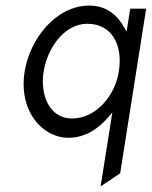

<svg xmlns="http://www.w3.org/2000/svg" viewBox="-20 -482 543 687"><path d="M224 11C288 11 335 -24 372 -68L382 -80L340 185L410 138L503 -451H446L433 -369L426 -381C402 -425 364 -462 299 -462C182 -462 87 -345 68 -225C46 -83 133 11 224 11ZM292 -397C379 -397 421 -323 405 -225C392 -142 325 -58 238 -58C156 -58 123 -143 136 -225C150 -314 213 -397 292 -397Z"/></svg>

Font: Charger Pro
Style: LitNarObl
Weight: 300
Designer: Jasper
Foundry: Cannot Into Space Fonts
Version: Version 1.09